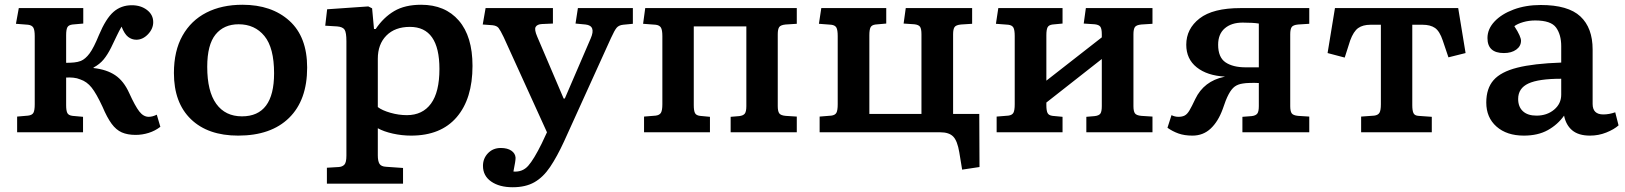

<svg xmlns="http://www.w3.org/2000/svg" viewBox="-20 -556 6829 807"><path d="M550 11Q516 11 492 0.5Q468 -10 449 -36Q430 -62 411 -107Q385 -163 365 -188Q345 -213 318 -222Q304 -228 288 -229.5Q272 -231 258 -230V-114Q258 -91 263 -81Q268 -71 285 -69L329 -65V0H52V-66L98 -70Q115 -72 120.5 -82Q126 -92 126 -118V-404Q126 -430 120 -440Q114 -450 98 -452L47 -456L59 -522H330V-457L285 -453Q268 -451 263 -441Q258 -431 258 -408V-292Q276 -292 291.5 -293.5Q307 -295 320 -300Q339 -308 356.5 -331.5Q374 -355 396 -409Q425 -478 457 -506Q489 -534 534 -534Q572 -534 598 -514Q624 -494 624 -463Q624 -435 602 -412Q580 -389 553 -389Q534 -389 518.5 -401Q503 -413 491 -444Q481 -427 471.5 -407Q462 -387 447 -356Q432 -326 415.5 -306Q399 -286 373 -272V-270Q428 -264 464 -240Q500 -216 523 -165Q548 -110 565.5 -87.5Q583 -65 605 -65Q621 -65 639 -74L654 -23Q632 -6 605 2.5Q578 11 550 11Z M981 14Q854 14 782.5 -55Q711 -124 711 -249Q711 -342 747 -406Q783 -470 847.5 -503Q912 -536 999 -536Q1122 -536 1196.5 -468.5Q1271 -401 1271 -272Q1271 -135 1195 -60.5Q1119 14 981 14ZM997 -67Q1132 -67 1132 -248Q1132 -355 1091.5 -404.5Q1051 -454 983 -454Q921 -454 886 -411Q851 -368 851 -275Q851 -172 889 -119.5Q927 -67 997 -67Z M1354 216V149L1404 146Q1419 145 1427.5 136Q1436 127 1436 98V-383Q1436 -419 1428.5 -431Q1421 -443 1397 -445L1347 -448L1355 -517L1528 -529L1544 -521L1552 -434H1559Q1592 -483 1637 -509.5Q1682 -536 1750 -536Q1851 -536 1908.5 -469.5Q1966 -403 1966 -279Q1966 -141 1899.5 -63.5Q1833 14 1708 14Q1669 14 1631 5.5Q1593 -3 1568 -17V97Q1568 121 1575 132.5Q1582 144 1603 145L1674 150V216ZM1690 -72Q1756 -72 1791.5 -120.5Q1827 -169 1827 -266Q1827 -443 1703 -443Q1640 -443 1604 -406.5Q1568 -370 1568 -309V-106Q1586 -92 1621 -82Q1656 -72 1690 -72Z M2135 231Q2079 231 2044.5 207Q2010 183 2010 141Q2010 110 2031 88Q2052 66 2085 66Q2113 66 2129.5 77.5Q2146 89 2147 107Q2147 115 2145 127Q2143 139 2138 165Q2176 168 2200 141Q2224 114 2257 47L2279 0L2097 -400Q2083 -429 2075.5 -438.5Q2068 -448 2050 -450L2009 -453L2021 -522H2304V-457L2258 -455Q2238 -454 2231.5 -443Q2225 -432 2238 -402L2349 -142H2354L2463 -395Q2486 -448 2441 -453L2399 -457L2409 -522H2640V-456L2599 -452Q2581 -450 2572 -439.5Q2563 -429 2548 -396L2351 38Q2321 103 2292 146Q2263 189 2226 210Q2189 231 2135 231Z M2687 0V-66L2736 -70Q2752 -72 2758 -82Q2764 -92 2764 -118V-404Q2764 -430 2758 -440Q2752 -450 2736 -452L2683 -456L2692 -522H3329V-456L3282 -453Q3261 -451 3255 -442Q3249 -433 3249 -412V-110Q3249 -89 3255 -80Q3261 -71 3282 -69L3329 -66V0H3051V-65L3087 -68Q3104 -70 3110.5 -78.5Q3117 -87 3117 -110V-445H2896V-114Q2896 -91 2901 -81Q2906 -71 2922 -69L2964 -65V0Z M4024 157 4012 84Q4004 36 3986.5 18Q3969 0 3932 0H3425V-66L3474 -70Q3490 -72 3495.5 -82Q3501 -92 3501 -118V-404Q3501 -430 3495.5 -440Q3490 -450 3474 -452L3422 -456L3432 -522H3705V-457L3660 -453Q3644 -451 3639 -441Q3634 -431 3634 -408V-77H3853V-412Q3853 -435 3847 -443.5Q3841 -452 3823 -454L3778 -457L3787 -522H4066V-456L4019 -453Q3998 -451 3992 -442Q3986 -433 3986 -412V-77H4096L4097 146Z M4169 0V-66L4218 -70Q4234 -72 4239.5 -82Q4245 -92 4245 -118V-404Q4245 -430 4239.5 -440Q4234 -450 4218 -452L4166 -456L4176 -522H4446V-457L4404 -453Q4388 -451 4383 -441Q4378 -431 4378 -408V-217L4611 -399V-412Q4611 -435 4605 -443.5Q4599 -452 4581 -454L4535 -457L4544 -522H4824V-456L4777 -453Q4756 -451 4750 -442Q4744 -433 4744 -412V-110Q4744 -89 4750 -80Q4756 -71 4777 -69L4824 -66V0H4546V-65L4581 -68Q4599 -70 4605 -78.5Q4611 -87 4611 -110V-308L4378 -125V-114Q4378 -91 4383 -81Q4388 -71 4404 -69L4446 -65V0Z M4992 14Q4958 14 4933 5Q4908 -4 4887 -19L4904 -72Q4918 -65 4933 -65Q4949 -65 4959.5 -70.5Q4970 -76 4979.5 -92Q4989 -108 5004 -140Q5040 -215 5125 -233L5129 -234Q5054 -238 5010 -273Q4966 -308 4966 -368Q4966 -435 5022 -478.5Q5078 -522 5194 -522H5483V-456L5436 -453Q5415 -451 5409 -442Q5403 -433 5403 -412V-110Q5403 -89 5409 -80Q5415 -71 5436 -69L5483 -66V0H5202V-65L5241 -68Q5258 -70 5264.5 -78.5Q5271 -87 5271 -110V-207Q5255 -208 5235 -207.5Q5215 -207 5204 -205Q5183 -202 5169.5 -192Q5156 -182 5144 -159.5Q5132 -137 5119 -97Q5100 -45 5068.5 -15.5Q5037 14 4992 14ZM5216 -273H5271V-457Q5259 -459 5242 -460Q5225 -461 5203 -461Q5156 -461 5128 -437Q5100 -413 5100 -368Q5100 -315 5131 -294Q5162 -273 5216 -273Z M5701 0V-66L5756 -70Q5772 -72 5778 -82Q5784 -92 5784 -118V-452H5741Q5708 -452 5688.5 -438Q5669 -424 5655 -386L5632 -314L5560 -333L5591 -522H6109L6140 -333L6068 -315L6044 -386Q6031 -425 6011.5 -438.5Q5992 -452 5959 -452H5916V-114Q5916 -91 5921 -80.5Q5926 -70 5942 -69L5998 -65V0Z M6385 14Q6313 14 6270 -24Q6227 -62 6227 -125Q6227 -184 6257.5 -219Q6288 -254 6357 -271.5Q6426 -289 6542 -293V-362Q6542 -410 6520.5 -440Q6499 -470 6433 -470Q6406 -470 6382 -463Q6358 -456 6345 -446Q6360 -423 6366.5 -408Q6373 -393 6373 -385Q6373 -362 6353 -347.5Q6333 -333 6301 -333Q6232 -333 6232 -396Q6232 -434 6261.5 -465.5Q6291 -497 6342 -516Q6393 -535 6456 -535Q6571 -535 6622.5 -487Q6674 -439 6674 -348V-119Q6674 -75 6719 -75Q6743 -75 6769 -84L6783 -29Q6764 -12 6731.5 1Q6699 14 6663 14Q6615 14 6588.5 -8Q6562 -30 6554 -70Q6527 -32 6485.5 -9Q6444 14 6385 14ZM6438 -70Q6482 -70 6512 -95Q6542 -120 6542 -158V-225Q6447 -225 6404 -205Q6361 -185 6361 -140Q6361 -107 6381 -88.5Q6401 -70 6438 -70Z"/></svg>

Font: Literata 7pt SemiBold
Style: Regular
Weight: 600
Designer: Latin by Veronika Burian and Jose Scaglione. Greek by Irene Vlachou. Cyrillic by Vera Evstafieva.
Foundry: TypeTogether
Version: Version 3.002